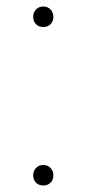

<svg xmlns="http://www.w3.org/2000/svg" viewBox="-20 -565 266 590"><path d="M82 -26Q82 -40 90.8 -49Q99.5 -58 113 -58Q126.5 -58 135.2 -49Q144 -40 144 -26Q144 -12 135.2 -3.5Q126.5 5 113 5Q99.5 5 90.8 -3.5Q82 -12 82 -26ZM82 -513Q82 -527 90.8 -536Q99.5 -545 113 -545Q126.5 -545 135.2 -536Q144 -527 144 -513Q144 -499 135.2 -490.5Q126.5 -482 113 -482Q99.5 -482 90.8 -490.5Q82 -499 82 -513Z"/></svg>

Font: Encode Sans Expanded Thin
Style: Regular
Weight: 250
Width: 7
Designer: Multiple Designers
Foundry: Impallari Type
Version: Version 2.000